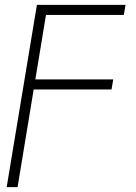

<svg xmlns="http://www.w3.org/2000/svg" viewBox="-20 -561 557 785"><path d="M7.3 204.1 130.9 -541H493.2L486.3 -500H168L124.5 -236.3H442.9L436 -195.3H117.7L51.8 204.1Z"/></svg>

Font: Inter 17pt ExtraLight
Style: Italic
Weight: 250
Italic angle: -9.3988°
Version: Version 4.001;git-66647c0bb